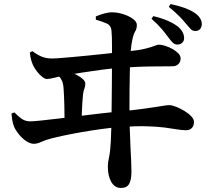

<svg xmlns="http://www.w3.org/2000/svg" viewBox="-20 -851 1040 947"><path d="M854.7 -631.2Q841.8 -631.2 832.5 -640.3Q823.2 -649.3 810.6 -666.1Q796.8 -685.4 778.4 -707.4Q759.9 -729.3 727.2 -758.4L736.1 -771.5Q774.1 -762.6 805.6 -749.3Q837 -736 857.7 -719.6Q888.1 -693.8 888.1 -662.7Q888.1 -648.8 878.5 -640Q868.8 -631.2 854.7 -631.2ZM577.1 76.1Q546 76.1 529 46.7Q511.9 17.4 511.9 -29.6Q511.9 -49.1 518 -76.6Q524.1 -104 526.5 -153Q528.2 -180.7 529.1 -222.7Q530 -264.6 530.5 -313.3Q531 -361.9 531.5 -408.9Q532 -455.8 532.1 -493.8Q532.2 -531.8 532.2 -551.7Q532.2 -592.1 532.4 -619.9Q532.5 -647.8 531.9 -667.7Q531.3 -687.7 529.6 -702.2Q527.1 -725.2 507.9 -734.4Q488.7 -743.5 452.8 -754L452.5 -770Q473.9 -779.1 495.5 -784.9Q517 -790.7 534.7 -790.1Q560.7 -789.9 588.7 -780.9Q616.8 -771.9 635.9 -757.7Q655 -743.5 655 -728.4Q655 -709.1 646.9 -696.4Q638.8 -683.7 633.8 -660.7Q627.1 -629.7 625.2 -602.4Q623.3 -575.1 622.1 -548.4Q621.1 -524.5 620.2 -489.5Q619.3 -454.4 619 -411Q618.6 -367.6 618.6 -319.5Q618.6 -271.4 619.8 -222.8Q621.1 -174.2 623.5 -127.7Q625.5 -89.2 626.9 -58.6Q628.3 -28 628.3 -4.7Q628.3 36.8 616.7 56.5Q605.1 76.1 577.1 76.1ZM298.1 -237.7Q298.1 -258 298.1 -281.6Q298.1 -305.2 297.4 -329.2Q296.7 -353.2 295.9 -374.6Q295.2 -396.1 293.8 -411.4Q292.3 -437.8 285.7 -452.5Q279.1 -467.2 270.5 -475.3Q261.9 -483.4 254.1 -488.5L257.1 -500.3Q275.8 -501.5 293.1 -500.1Q310.4 -498.8 329.9 -493Q343.3 -489.3 359.9 -480.6Q376.4 -471.9 388.7 -460.8Q400.9 -449.6 400.9 -438.5Q400.9 -425.9 396.4 -414.7Q391.8 -403.5 389.4 -384Q387.7 -368.9 386.1 -344.4Q384.5 -319.9 383.6 -292.4Q382.7 -264.9 382.7 -239.9ZM147.6 -141.7Q128 -141.7 107.9 -155.9Q87.7 -170.2 72 -189.9Q56.3 -209.6 49.6 -225.9Q43.1 -241.1 40.1 -260.8Q37.1 -280.6 36.6 -290.8L51 -296.6Q65 -281.7 84.2 -267.1Q103.3 -252.5 128.6 -252.5Q143.9 -252.5 181.5 -256.4Q219.2 -260.2 270.3 -266.4Q321.4 -272.7 376.3 -279.4Q431.1 -286.1 481.4 -292Q531.6 -297.9 566.8 -301.1Q632.8 -307.1 676.4 -313Q719.9 -318.8 746.9 -323.1Q773.9 -327.4 789.4 -329.9Q804.9 -332.4 814.5 -332.4Q827.8 -332.4 848.2 -324.5Q868.5 -316.6 889 -304.3Q909.5 -291.9 923.1 -277.6Q936.8 -263.2 936.8 -250.6Q936.8 -229.8 926 -219.3Q915.3 -208.8 899 -208.8Q876.5 -208.8 851.8 -213.1Q827.2 -217.4 792.1 -222Q756.9 -226.6 703.1 -228.2Q649.2 -229.8 567.8 -224.1Q527.8 -221.1 477.9 -214.2Q428 -207.3 379.5 -198.7Q331.1 -190.2 292.8 -182.1Q254.4 -174 236.6 -169.2Q204.7 -160.9 183.9 -151.3Q163.1 -141.7 147.6 -141.7ZM211.4 -461.3Q201.9 -461.3 188.1 -472Q174.4 -482.7 162.1 -498.8Q149.7 -514.8 142.3 -530.9Q136.4 -544.7 132.6 -559Q128.9 -573.3 127.2 -592L139.5 -598.8Q166.9 -578.7 188.5 -570.6Q210 -562.6 236 -562.6Q252 -562.6 281.1 -564.9Q310.1 -567.2 347.1 -570.6Q384 -574 423.5 -577.9Q463 -581.8 499.9 -585.8Q536.8 -589.9 566.1 -593.1Q595.5 -596.4 610.8 -597.7Q665.6 -603.1 696.3 -610.9Q727 -618.6 742.1 -624.7Q757.1 -630.7 763.1 -630.7Q776.6 -630.7 794.9 -624.9Q813.2 -619.1 830.7 -609.4Q848.1 -599.6 859.5 -587.9Q870.9 -576.1 870.9 -563.2Q870.9 -546.6 860.6 -535.5Q850.4 -524.4 830.4 -524.1Q814.4 -523.8 787.2 -523.7Q760 -523.5 725.3 -523.2Q690.5 -522.9 651.4 -521Q612.3 -519.1 572.7 -516.3Q531.8 -513.6 482.6 -507.1Q433.5 -500.7 387.9 -493.5Q342.4 -486.3 309.6 -480.6Q280.5 -475.6 252.2 -468.5Q223.9 -461.3 211.4 -461.3ZM943.4 -698.2Q929.2 -698.2 920.5 -707.6Q911.7 -717.1 896.9 -734.6Q882.5 -752.4 863.6 -771.6Q844.7 -790.8 812.5 -817.2L821.4 -831.1Q861.3 -822.4 888.6 -812.6Q916 -802.8 937.1 -789.5Q955.9 -777.6 965.6 -763Q975.4 -748.3 975.4 -731.9Q975.4 -719.7 967.9 -709Q960.5 -698.2 943.4 -698.2Z"/></svg>

Font: Noto Serif KR ExtraLight
Style: Regular
Weight: 200
Designer: Ryoko NISHIZUKA 西塚涼子 (kana & ideographs); Frank Grießhammer (Latin, Greek & Cyrillic); Wenlong ZHANG 张文龙 (bopomofo); San
Foundry: Adobe
Version: Version 2.002-H1;hotconv 1.1.0;makeotfexe 2.6.0